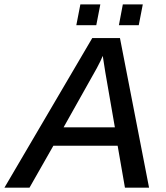

<svg xmlns="http://www.w3.org/2000/svg" viewBox="-60 -863 765 883"><path d="M185.5 -192.9 75.7 0H-39.6L364.3 -688H491.7L625.5 0H514.6L481 -192.9ZM412.6 -606Q408.7 -596.2 401.9 -582Q395 -567.9 384.8 -548.8L232.4 -277.3H468.3L424.3 -530.8Q420.4 -554.2 417.7 -573Q415 -591.8 412.6 -606ZM596.7 -842.8 578.1 -747.1H486.8L504.9 -842.8ZM401.4 -842.8 382.8 -747.1H291L309.6 -842.8Z"/></svg>

Font: Arimo Medium
Style: Italic
Weight: 500
Italic angle: -12°
Designer: Steve Matteson
Foundry: Monotype Imaging Inc.
Version: Version 1.33